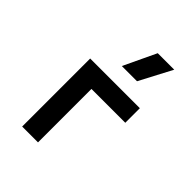

<svg xmlns="http://www.w3.org/2000/svg" viewBox="-224 -914 1033 1033"><g transform="rotate(45 293.0 -397.5)"><path d="M127.9 0V-517.6H505.9V-406.7H248.5V0ZM276.9 -609.4 364.7 -794.9H490.2L392.6 -609.4Z"/></g></svg>

Font: Cascadia Mono NF SemiBold
Style: Regular
Weight: 600
Monospace: yes
Designer: Aaron Bell
Foundry: Saja Typeworks
Version: Version 2404.023; ttfautohint (v1.8.4)